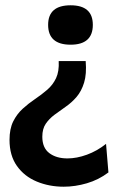

<svg xmlns="http://www.w3.org/2000/svg" viewBox="-20 -555 452 726"><path d="M304 -324Q308 -275 298 -242.5Q288 -210 269.5 -188.5Q251 -167 228.5 -151.5Q206 -136 186 -121Q166 -106 153 -87Q140 -68 140 -38Q140 4 166.5 24Q193 44 235 44Q270 44 308.5 30Q347 16 381 -11L390 97Q353 125 308.5 138Q264 151 221 151Q166 151 119 131.5Q72 112 44 72.5Q16 33 16 -26Q16 -68 30 -96Q44 -124 66 -144Q88 -164 112.5 -180.5Q137 -197 158.5 -215.5Q180 -234 192 -259.5Q204 -285 202 -324ZM247 -535Q331 -535 331 -461Q331 -386 247 -386Q162 -386 162 -461Q162 -535 247 -535Z"/></svg>

Font: Bricolage Grotesque 10pt SemiBold
Style: Regular
Weight: 600
Designer: Mathieu Triay
Foundry: Atelier Triay
Version: Version 1.000; ttfautohint (v1.8.4.7-5d5b);gftools[0.9.29]